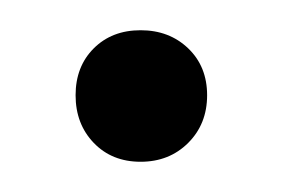

<svg xmlns="http://www.w3.org/2000/svg" viewBox="-20 -386 186 127"><path d="M30 -323Q30 -342 42 -354Q54 -366 73 -366Q92 -366 104.5 -354Q117 -342 117 -323Q117 -304 104.5 -291.5Q92 -279 73 -279Q54 -279 42 -291.5Q30 -304 30 -323Z"/></svg>

Font: Moniqa Extra Bold Narrow Heading
Style: Regular
Weight: 800
Width: 4
Designer: Rajesh Rajput
Foundry: Rajesh Rajput
Version: Version 1.000;December 15, 2022;FontCreator 14.0.0.2794 32-b